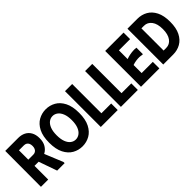

<svg xmlns="http://www.w3.org/2000/svg" viewBox="148 -1677 2654 2654"><g transform="rotate(-45 1474.5 -350.0)"><path d="M51 -700H191V0H49ZM305 -700Q365 -700 411.5 -676.5Q458 -653 485 -605.5Q512 -558 512 -487Q512 -414 482.5 -365.5Q453 -317 406.5 -292.5Q360 -268 307 -268H117V-700ZM189 -389H288Q312 -389 330 -400Q348 -411 357.5 -432.5Q367 -454 367 -481Q367 -510 357.5 -530.5Q348 -551 330 -561.5Q312 -572 288 -572H189ZM245 -344 379 -347 512 -23V0H366Z M560 -350Q560 -477 601 -557Q642 -637 708.5 -674.5Q775 -712 853 -712Q931 -712 997.5 -674.5Q1064 -637 1105 -557Q1146 -477 1146 -350Q1146 -223 1105 -143Q1064 -63 997.5 -25.5Q931 12 853 12Q775 12 708.5 -25.5Q642 -63 601 -143Q560 -223 560 -350ZM706 -350Q706 -274 725.5 -223Q745 -172 778.5 -146.5Q812 -121 853 -121Q894 -121 928.5 -146.5Q963 -172 983 -223Q1003 -274 1003 -350Q1003 -427 982.5 -478Q962 -529 928 -554Q894 -579 854 -579Q812 -579 778.5 -553Q745 -527 725.5 -476.5Q706 -426 706 -350Z M1219 -700H1359V-128H1550V0H1219Z M1612 -700H1752V-128H1943V0H1612Z M2364 -700V-572H2145V-401Q2176 -413 2210.5 -420Q2245 -427 2279 -429Q2313 -431 2342 -427V-304L2333 -298Q2310 -305 2279.5 -306Q2249 -307 2214 -302Q2179 -297 2145 -285V-128H2364V0H2005V-700Z M2633 -700H2440V0H2633Q2716 0 2782 -37.5Q2848 -75 2887 -152.5Q2926 -230 2926 -350Q2926 -471 2887 -548Q2848 -625 2782 -662.5Q2716 -700 2633 -700ZM2631 -133H2580V-567H2631Q2698 -567 2740.5 -511Q2783 -455 2783 -350Q2783 -247 2741 -190Q2699 -133 2631 -133Z"/></g></svg>

Font: Phudu SemiBold
Style: Regular
Weight: 600
Version: Version 1.005;gftools[0.9.23]